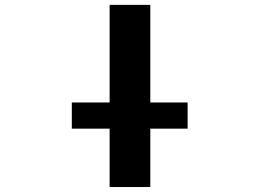

<svg xmlns="http://www.w3.org/2000/svg" viewBox="-20 -752 1040 774"><path d="M269.5 -233.4V-338.9H421.9V-732.4H585.9V-338.9H736.3V-233.4H585.9V2H421.9V-233.4Z"/></svg>

Font: GenEi Gothic M Regular
Style: Bold
Weight: 700
Designer: o_tamon (Modified); [Source Han Sans]
Ryoko NISHIZUKA  (kana & ideographs); Paul D. Hunt (Latin, Greek & Cyrillic); Wenl
Version: Version 1.1a;Original Version 1.004